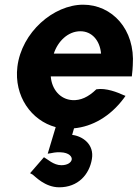

<svg xmlns="http://www.w3.org/2000/svg" viewBox="-20 -525 586 817"><path d="M410 -297H209C226 -349 269 -392 322 -392C371 -392 405 -353 410 -297ZM167 144 108 212 119 218C129 225 171 272 232 272C312 272 360 218 371 152C382 89 331 54 287 49L295 21C372 14 449 -29 507 -107L514 -117L504 -121C482 -131 432 -152 390 -145C355 -111 322 -97 288 -99C236 -102 200 -145 196 -200H541L542 -210C543 -222 545 -235 545 -247C556 -401 456 -505 334 -505C208 -505 72 -388 54 -241C39 -116 113 -12 217 16L183 129L196 127C202 126 215 122 237 123C275 124 288 143 285 155C282 167 267 178 241 178C208 178 182 152 167 144Z"/></svg>

Font: Bluebird
Style: SfBdNrwObl
Weight: 700
Designer: Jasper
Foundry: Cannot Into Space Fonts
Version: Version 0.98